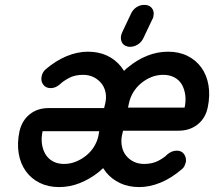

<svg xmlns="http://www.w3.org/2000/svg" viewBox="-20 -760 892 780"><path d="M224 -418Q215 -410 205.5 -406Q196 -402 186 -402Q166 -402 155.5 -416.5Q145 -431 149 -449Q150 -456 154 -464Q158 -472 165 -478Q207 -514 251 -532Q295 -550 337 -550Q381 -550 415 -534Q449 -518 472 -489Q478 -481 484 -472Q492 -481 502 -488Q537 -517 578 -533.5Q619 -550 663 -550Q707 -550 741.5 -533Q776 -516 798 -485.5Q820 -455 827 -413.5Q834 -372 824 -324Q815 -280 783 -254.5Q751 -229 705 -229H480L475 -208Q471 -185 475.5 -164Q480 -143 492.5 -127.5Q505 -112 523.5 -103Q542 -94 566 -94Q599 -94 623.5 -107Q648 -120 659 -132Q668 -140 678 -144Q688 -148 698 -148Q718 -148 728 -133.5Q738 -119 735 -101Q733 -94 729.5 -86Q726 -78 718 -72Q676 -36 632 -18Q588 0 546 0Q502 0 468 -16Q434 -32 411 -60Q405 -68 399 -77L381 -61Q346 -33 305 -16.5Q264 0 220 0Q176 0 141.5 -17Q107 -34 85 -64.5Q63 -95 56 -136.5Q49 -178 59 -226Q69 -270 100.5 -295.5Q132 -321 178 -321H403L408 -342Q413 -365 408.5 -386Q404 -407 391 -422.5Q378 -438 359.5 -447Q341 -456 317 -456Q284 -456 260 -443Q236 -430 224 -418ZM383 -227H153Q147 -199 150.5 -175Q154 -151 165 -133Q176 -115 195 -104.5Q214 -94 240 -94Q265 -94 287.5 -103Q310 -112 329.5 -127.5Q349 -143 362 -164Q375 -185 380 -209ZM500 -323H730Q736 -351 732.5 -375Q729 -399 718.5 -417Q708 -435 688.5 -445.5Q669 -456 643 -456Q618 -456 595.5 -447Q573 -438 554 -422.5Q535 -407 522 -386Q509 -365 504 -341ZM513 -706Q521 -722 535 -731Q549 -740 565 -740H571Q574 -740 578 -739Q593 -735 600 -722.5Q607 -710 603 -693Q603 -690 602 -687.5Q601 -685 599 -682L562 -604Q554 -588 539.5 -579Q525 -570 510 -570H503Q500 -570 498 -571Q482 -575 475.5 -587.5Q469 -600 472 -616Q473 -620 474 -622.5Q475 -625 476 -628Z"/></svg>

Font: VDS
Style: Italic
Weight: 400
Designer: artmaker
Foundry: artmaker
Version: Version 1.000 2009 initial release